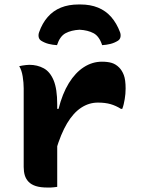

<svg xmlns="http://www.w3.org/2000/svg" viewBox="-20 -836 640 859"><path d="M230 -349H242Q259 -417 288 -464Q317 -511 355 -535.5Q393 -560 436 -560Q462 -560 480 -554.5Q498 -549 513 -534Q526 -521 534 -500Q542 -479 542 -440Q542 -428 541 -416Q540 -404 538 -392.5Q536 -381 533.5 -370Q531 -359 527 -349H521Q499 -363 475 -370Q451 -377 418 -377Q378 -377 343 -354Q308 -331 280 -284Q252 -237 230 -163ZM236 0Q227 1 220 2Q213 3 206.5 3Q200 3 192 3Q161 3 140.5 -3.5Q120 -10 108 -22.5Q96 -35 91 -51.5Q86 -68 86 -89Q86 -129 86 -166Q86 -203 86 -238.5Q86 -274 86 -307.5Q86 -341 86 -374.5Q86 -408 86 -441Q86 -466 81.5 -494Q77 -522 66 -540Q74 -542 81.5 -543Q89 -544 96.5 -545Q104 -546 111 -546Q147 -546 175.5 -530.5Q204 -515 220 -476.5Q236 -438 236 -369Q236 -331 236 -291.5Q236 -252 236 -213.5Q236 -175 236 -138Q236 -101 236 -66Q236 -31 236 0ZM336 -703Q299 -701 273.5 -687.5Q248 -674 235 -634Q216 -635 198 -639.5Q180 -644 164 -654Q155 -660 153 -670.5Q151 -681 155 -692Q169 -732 193.5 -760Q218 -788 252.5 -802Q287 -816 332 -816H340Q384 -816 418.5 -802Q453 -788 477.5 -760Q502 -732 517 -692Q521 -681 519 -670.5Q517 -660 508 -654Q492 -644 474 -639.5Q456 -635 437 -634Q424 -674 398.5 -687.5Q373 -701 336 -703Z"/></svg>

Font: Recursive Monospace Casual ExtraBold
Style: Regular
Weight: 800
Version: Version 1.047